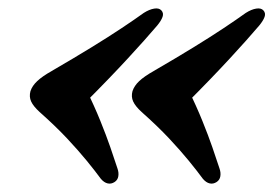

<svg xmlns="http://www.w3.org/2000/svg" viewBox="-20 -478 658 462"><path d="M53.3 -258.7Q57.6 -271.7 69.6 -282.9Q81.5 -294.2 104.5 -307.2Q158.4 -338.5 200.1 -364.1Q241.9 -389.8 273 -410.5Q304.1 -431.2 325.9 -446.9Q339.5 -455.5 351 -457.3Q362.5 -459.2 368.2 -453.1Q374.4 -446.5 371.1 -437.3Q367.8 -428.1 358.4 -416.7Q344.2 -400.1 326.7 -380.4Q309.2 -360.8 287.9 -337.7Q266.6 -314.6 240.2 -287.2Q213.9 -259.9 181.6 -227.6L185.7 -266.4Q207.5 -221.9 221.6 -186.8Q235.8 -151.6 245.4 -123.9Q255 -96.1 262.5 -73.1Q266.2 -62.8 264.7 -53.9Q263.3 -44.9 255.7 -40Q247.5 -34.7 239 -36.7Q230.5 -38.6 222.7 -47.7Q209 -66.4 189 -90.9Q169.1 -115.3 141.3 -145Q113.5 -174.6 75.3 -208.5Q60.1 -222.4 54.9 -233.9Q49.7 -245.4 53.3 -258.7ZM298.8 -258.7Q303.1 -271.7 315 -282.9Q327 -294.2 350 -307.2Q403.9 -338.5 445.6 -364.1Q487.4 -389.8 518.5 -410.5Q549.6 -431.2 571.4 -446.9Q585 -455.5 596.5 -457.3Q608 -459.2 613.7 -453.1Q619.9 -446.5 616.6 -437.3Q613.3 -428.1 603.9 -416.7Q589.7 -400.1 572.2 -380.4Q554.7 -360.8 533.4 -337.7Q512.1 -314.6 485.7 -287.2Q459.4 -259.9 427.1 -227.6L431.2 -266.4Q453 -221.9 467.1 -186.8Q481.3 -151.6 490.9 -123.9Q500.5 -96.1 508 -73.1Q511.7 -62.8 510.2 -53.9Q508.8 -44.9 501.2 -40Q493 -34.7 484.5 -36.7Q476 -38.6 468.2 -47.7Q454.5 -66.4 434.5 -90.9Q414.6 -115.3 386.8 -145Q359 -174.6 320.8 -208.5Q305.6 -222.4 300.4 -233.9Q295.2 -245.4 298.8 -258.7Z"/></svg>

Font: Fraunces
Style: Italic
Weight: 900
Italic angle: -16°
Version: Version 1.000;[0bf87f6ff]